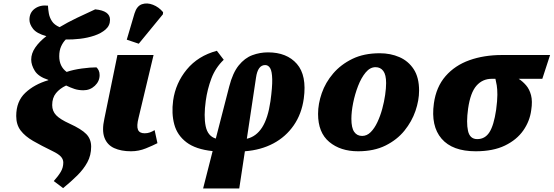

<svg xmlns="http://www.w3.org/2000/svg" viewBox="-20 -848 3140 1089"><path d="M338 219 285 179Q311 150 325 126Q339 102 339 74Q339 56 326 41Q313 26 278 9Q214 -22 168 -48.5Q122 -75 97 -108Q72 -141 72 -190Q72 -273 123.5 -321.5Q175 -370 254 -393V-395Q198 -413 177.5 -446Q157 -479 157 -510Q157 -545 180 -578.5Q203 -612 243 -643Q188 -658 167.5 -684.5Q147 -711 147 -736Q147 -777 177.5 -799Q208 -821 252 -816Q253 -795 257 -772Q261 -749 274.5 -728Q288 -707 318 -694Q363 -721 415 -746Q467 -771 520 -795Q604 -787 604 -736Q604 -703 579 -681Q554 -659 515.5 -646Q477 -633 433.5 -628Q390 -623 353 -624Q337 -608 326.5 -584.5Q316 -561 316 -529Q316 -471 358 -440Q396 -453 444.5 -459.5Q493 -466 527 -466Q535 -459 540 -448Q545 -437 545 -422Q545 -387 518 -361.5Q491 -336 453 -336Q425 -336 402.5 -343.5Q380 -351 355 -363Q319 -346 297.5 -319.5Q276 -293 276 -252Q276 -218 298.5 -194.5Q321 -171 374 -147Q442 -116 469.5 -87.5Q497 -59 497 -16Q497 33 475.5 72.5Q454 112 418 147.5Q382 183 338 219Z M723 10Q667 10 627.5 -8Q588 -26 572.5 -67Q557 -108 572 -175L646 -536H851L766 -180Q754 -133 762.5 -112.5Q771 -92 800 -92Q817 -92 830.5 -97Q844 -102 857 -110L873 -36Q848 -23 807.5 -6.5Q767 10 723 10ZM767 -600 699 -623 743 -772Q756 -814 785 -824Q814 -834 847.5 -821Q881 -808 905 -779L904 -767Z M1132 221 1186 9Q1090 -1 1037.5 -41Q985 -81 968.5 -142.5Q952 -204 962 -278Q976 -377 1039.5 -454Q1103 -531 1210 -560L1249 -509Q1202 -464 1179 -403Q1156 -342 1147 -276Q1135 -189 1146.5 -132.5Q1158 -76 1204 -62L1280 -357Q1300 -435 1334 -477Q1368 -519 1411 -535Q1454 -551 1500 -551Q1607 -551 1664 -485.5Q1721 -420 1703 -289Q1691 -202 1646 -137Q1601 -72 1530.5 -34.5Q1460 3 1369 10L1337 221ZM1432 -407 1380 -61Q1433 -73 1466.5 -125Q1500 -177 1514 -274Q1525 -354 1524 -398.5Q1523 -443 1512.5 -461Q1502 -479 1484 -479Q1442 -479 1432 -407Z M2011 10Q1911 10 1847.5 -43Q1784 -96 1784 -202Q1784 -259 1805 -319.5Q1826 -380 1869.5 -431Q1913 -482 1978.5 -514Q2044 -546 2134 -546Q2195 -546 2245.5 -524Q2296 -502 2326.5 -455.5Q2357 -409 2357 -334Q2357 -279 2336.5 -219Q2316 -159 2274 -107Q2232 -55 2166.5 -22.5Q2101 10 2011 10ZM2034 -77Q2061 -77 2082.5 -98.5Q2104 -120 2120.5 -155Q2137 -190 2148 -230.5Q2159 -271 2164.5 -309.5Q2170 -348 2170 -377Q2170 -424 2154 -445.5Q2138 -467 2110 -467Q2079 -467 2054 -437Q2029 -407 2011 -360.5Q1993 -314 1983 -264Q1973 -214 1973 -174Q1973 -123 1989 -100Q2005 -77 2034 -77Z M2678 10Q2546 10 2484.5 -61.5Q2423 -133 2441 -262Q2454 -355 2507 -416Q2560 -477 2642.5 -506.5Q2725 -536 2828 -536H3100L3056 -401H2922Q2945 -386 2964 -364Q2983 -342 2992 -308Q3001 -274 2993 -223Q2985 -161 2948 -108Q2911 -55 2844 -22.5Q2777 10 2678 10ZM2687 -59Q2731 -59 2756 -98Q2781 -137 2794 -225Q2801 -278 2801 -310.5Q2801 -343 2797.5 -364Q2794 -385 2790 -401H2769Q2717 -401 2682.5 -362Q2648 -323 2635 -232Q2624 -152 2634.5 -105.5Q2645 -59 2687 -59Z"/></svg>

Font: Noto Serif Black
Style: Italic
Weight: 900
Italic angle: -12°
Designer: Monotype Design Team
Foundry: Monotype Imaging Inc.
Version: Version 2.013